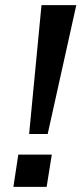

<svg xmlns="http://www.w3.org/2000/svg" viewBox="-20 -725 316 745"><path d="M93 -205 141 -705H276L165 -205ZM32 0 51 -125H181L161 0Z"/></svg>

Font: Nunito Sans 10pt SemiExpanded SemiBold
Style: Italic
Weight: 600
Width: 6
Italic angle: -9°
Designer: Vernon Adams
Foundry: Vernon Adams
Version: Version 3.101;gftools[0.9.27]